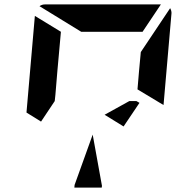

<svg xmlns="http://www.w3.org/2000/svg" viewBox="-20 -1020 856 870"><path d="M610 -698 618 -784 751 -983Q758 -970 757 -959L721 -544L603 -615ZM166 -469 100 -510 138 -948 256 -876 240 -698 231 -590 228 -562ZM348 -876 159 -992Q170 -1000 184 -1000H390H514H709L626 -876H587H503H379ZM442 -178 441 -170H317L318 -182L400 -410ZM612 -554 540 -447 454 -500 566 -562H598Z"/></svg>

Font: DSEG14 Modern Mini
Style: Bold Italic
Weight: 700
Italic angle: -5°
Designer: Keshikan(Twitter:@keshinomi_88pro)
Version: Version 0.46